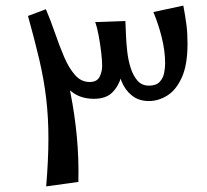

<svg xmlns="http://www.w3.org/2000/svg" viewBox="-20 -639 740 686"><path d="M260 11 145 27Q153 -69 153 -144.5Q153 -220 145 -287.5Q137 -355 120.5 -425.5Q104 -496 80 -582L144 -606Q171 -535 193.5 -460.5Q216 -386 231.5 -308.5Q247 -231 254.5 -151Q262 -71 260 11ZM316 -286Q274 -286 245 -305Q216 -324 196.5 -353Q177 -382 165.5 -414Q154 -446 147.5 -472.5Q141 -499 138 -512L144 -606Q161 -566 176.5 -521Q192 -476 209 -436Q226 -396 248 -371Q270 -346 300 -346Q326 -346 335.5 -364Q345 -382 345 -404Q345 -423 341.5 -452.5Q338 -482 332.5 -512Q327 -542 320 -560L428 -564Q426 -543 426.5 -509Q427 -475 425 -436.5Q423 -398 413 -364Q403 -330 380.5 -308Q358 -286 316 -286ZM512 -278Q476 -278 451.5 -297.5Q427 -317 414.5 -348Q402 -379 402 -411L428 -564Q429 -545 430 -516.5Q431 -488 434.5 -456Q438 -424 447 -396Q456 -368 471.5 -350.5Q487 -333 512 -333Q538 -333 550.5 -346.5Q563 -360 566.5 -378.5Q570 -397 570 -412Q570 -457 558 -505Q546 -553 528 -596L635 -619Q642 -582 646 -551.5Q650 -521 650 -483Q650 -407 629.5 -362Q609 -317 577.5 -297.5Q546 -278 512 -278Z"/></svg>

Font: Marhey Light
Style: Regular
Weight: 300
Designer: Nur Syamsi & Bustanul Arifin
Foundry: Namelatype
Version: Version 1.000